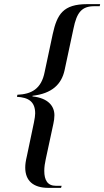

<svg xmlns="http://www.w3.org/2000/svg" viewBox="-20 -780 504 928"><path d="M214 128H275L278 118H250C210 118 194 91 194 46C194 27 197 8 201 -10L238 -182C241 -196 243 -209 243 -223C243 -267 213 -306 137 -314V-317C232 -328 277 -373 292 -440L335 -641C351 -720 375 -750 436 -750H462L464 -760H402C285 -760 256 -711 235 -616L196 -433C180 -349 131 -325 64 -322L62 -312C116 -309 150 -290 150 -232C150 -222 148 -208 144 -188L110 -26C104 -1 102 15 102 30C102 93 140 128 214 128Z"/></svg>

Font: Noto Serif Display SemiCondensed
Style: Italic
Weight: 400
Width: 4
Italic angle: -12°
Designer: Monotype Design Team
Foundry: Monotype Imaging Inc.
Version: Version 2.009